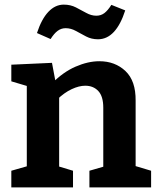

<svg xmlns="http://www.w3.org/2000/svg" viewBox="-20 -811 684 831"><path d="M29 0V-72L113 -96L96 -76V-457L113 -434L29 -459V-531L205 -539L223 -443L205 -450Q253 -499 307 -522.5Q361 -546 410 -546Q478 -546 523 -503.5Q568 -461 567 -375V-76L554 -96L634 -72V0H367V-72L443 -94L427 -73V-345Q427 -394 405.5 -417Q384 -440 349 -440Q322 -440 290 -425Q258 -410 227 -380L236 -401V-73L223 -94L296 -72V0ZM404 -641Q376 -641 353 -653Q330 -665 308.5 -677Q287 -689 264 -689Q245 -689 229.5 -677.5Q214 -666 199 -642L140 -668Q160 -729 189.5 -760Q219 -791 256 -791Q285 -791 308.5 -779Q332 -767 353.5 -755Q375 -743 397 -743Q417 -743 432 -754.5Q447 -766 462 -790L522 -766Q502 -704 472.5 -672.5Q443 -641 404 -641Z"/></svg>

Font: Bitter Thin
Style: Bold
Weight: 700
Version: Version 3.021